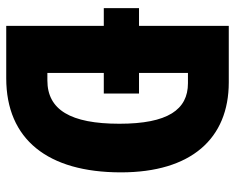

<svg xmlns="http://www.w3.org/2000/svg" viewBox="-89 -665 754 616"><g transform="rotate(90 288.0 -357.0)"><path d="M244 -714H63V-426H6V-313H63V0H231C427 0 533 -133 533 -368C533 -593 425 -714 244 -714ZM247 -583C332 -583 377 -518 377 -363C377 -206 332 -132 238 -132H214V-313H280V-426H214V-583Z"/></g></svg>

Font: Noto Sans Gujarati UI ExtraCondensed ExtraBold
Style: Regular
Weight: 800
Width: 2
Designer: Jelle Bosma - Monotype Design Team, Universal Thirst
Foundry: Monotype Imaging Inc.
Version: Version 2.106